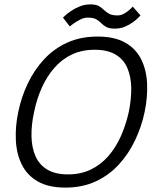

<svg xmlns="http://www.w3.org/2000/svg" viewBox="-20 -842 704 872"><path d="M277 10Q200 10 151.5 -18Q103 -46 79 -94.5Q55 -143 52 -205Q49 -267 63 -334Q77 -402 106.5 -463.5Q136 -525 180.5 -573Q225 -621 285.5 -648.5Q346 -676 423 -676Q500 -676 548.5 -648.5Q597 -621 621 -573Q645 -525 648 -463.5Q651 -402 637 -334Q623 -267 593.5 -205Q564 -143 519.5 -94.5Q475 -46 414.5 -18Q354 10 277 10ZM289 -50Q347 -50 392.5 -72Q438 -94 472 -133Q506 -172 529 -223.5Q552 -275 565 -334Q577 -393 576 -444Q575 -495 558 -534Q541 -573 504.5 -594.5Q468 -616 410 -616Q352 -616 306.5 -594.5Q261 -573 227 -534Q193 -495 170 -444Q147 -393 135 -334Q122 -275 123 -223.5Q124 -172 141 -133Q158 -94 194.5 -72Q231 -50 289 -50ZM266 -762Q266 -762 275.5 -771Q285 -780 302.5 -792Q320 -804 342.5 -813Q365 -822 390 -822Q416 -822 429 -814.5Q442 -807 452 -797Q462 -787 475.5 -779.5Q489 -772 514 -772Q531 -772 547 -782Q563 -792 573 -802Q583 -812 583 -812L618 -772Q618 -772 609.5 -763Q601 -754 585 -742Q569 -730 548 -721Q527 -712 501 -712Q476 -712 462.5 -719.5Q449 -727 439.5 -737Q430 -747 417 -754.5Q404 -762 378 -762Q361 -762 342 -752Q323 -742 310 -732Q297 -722 297 -722Z"/></svg>

Font: Epunda Sans Light
Style: Italic
Weight: 300
Italic angle: -12.0243°
Designer: Simon Atzbach
Foundry: typofactur
Version: Version 2.204